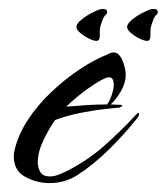

<svg xmlns="http://www.w3.org/2000/svg" viewBox="-20 -411 375 432"><path d="M91 1Q63 1 37 -13Q11 -27 11 -59Q11 -63 11.5 -66.5Q12 -70 13 -74Q21 -108 42.5 -141Q64 -174 94.5 -203Q125 -232 158.5 -254.5Q192 -277 223 -289Q226 -291 229 -292Q232 -293 236 -293Q245 -293 251 -283.5Q257 -274 260 -262Q263 -250 263 -243Q263 -225 252.5 -206.5Q242 -188 229 -176Q235 -176 241 -175.5Q247 -175 253 -175Q255 -175 255 -173Q255 -172 253 -171Q251 -170 249 -169L219 -166Q191 -163 161 -157Q131 -151 104 -141Q91 -123 78 -96Q65 -69 65 -46Q65 -33 71 -23.5Q77 -14 92 -14Q101 -14 110.5 -17.5Q120 -21 128 -25Q176 -49 214 -82.5Q252 -116 288 -155Q290 -157 291 -157Q293 -157 293 -155Q293 -152 291 -148.5Q289 -145 287 -143Q260 -109 225 -74.5Q190 -40 154 -17Q126 1 91 1ZM129 -171Q152 -173 175 -174.5Q198 -176 221 -176Q227 -184 231.5 -197.5Q236 -211 236 -221Q236 -226 234 -231.5Q232 -237 225 -237H222Q210 -233 191.5 -221Q173 -209 156 -195Q139 -181 129 -171ZM311 -319Q305 -319 294.5 -324Q284 -329 275 -336.5Q266 -344 266 -350Q266 -358 278 -367.5Q290 -377 304.5 -384Q319 -391 325 -391Q335 -391 335 -384Q335 -381 334 -380Q327 -373 325 -367Q323 -361 320 -352Q318 -346 318.5 -332.5Q319 -319 311 -319ZM197 -319Q191 -319 180.5 -324Q170 -329 161 -336.5Q152 -344 152 -350Q152 -358 164 -367.5Q176 -377 190.5 -384Q205 -391 211 -391Q221 -391 221 -384Q221 -381 220 -380Q213 -373 211 -367Q209 -361 206 -352Q204 -346 204.5 -332.5Q205 -319 197 -319Z"/></svg>

Font: Caramel
Style: Regular
Weight: 400
Designer: Robert E. Leuschke
Foundry: Robert E. Leuschke
Version: Version 1.010